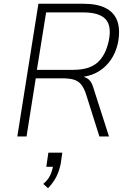

<svg xmlns="http://www.w3.org/2000/svg" viewBox="-20 -725 700 1020"><path d="M72 0 184 -705H425Q497 -705 542.5 -681.5Q588 -658 604 -611Q620 -564 606 -494Q595 -446 570.5 -409.5Q546 -373 509.5 -349Q473 -325 424 -317L427 -316L432 -314Q449 -308 460 -293.5Q471 -279 480 -246L559 0H508L436 -228Q425 -260 409.5 -278Q394 -296 370 -302.5Q346 -309 309 -309H170L121 0ZM176 -354H370Q453 -354 497 -392Q541 -430 558 -509Q574 -588 540.5 -623.5Q507 -659 423 -659H225ZM235 275 210 252Q235 231 246.5 206.5Q258 182 263 152L267 161H226L237 86H311L303 142Q296 181 279.5 213.5Q263 246 235 275Z"/></svg>

Font: Nunito Sans 7pt SemiCondensed ExtraLight
Style: Italic
Weight: 250
Width: 4
Italic angle: -9°
Designer: Vernon Adams
Foundry: Vernon Adams
Version: Version 3.101;gftools[0.9.27]